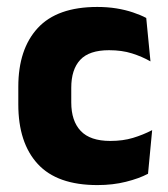

<svg xmlns="http://www.w3.org/2000/svg" viewBox="-20 -525 487 558"><path d="M263.1 12.9Q146.1 12.9 89.7 -48.5Q33.2 -109.9 33.2 -221.7V-272.7Q33.2 -382.2 89.7 -443.5Q146.2 -504.8 262.7 -504.8Q292.4 -504.8 318.5 -500.6Q344.6 -496.3 366.5 -488.9Q388.4 -481.6 405 -472.8L417.3 -346.6Q393 -360.5 363.6 -369.8Q334.2 -379.1 297 -379.1Q239.1 -379.1 213.1 -351Q187.1 -323 187.1 -270V-227.3Q187.1 -173.4 214.7 -144.4Q242.2 -115.4 300.5 -115.4Q337.1 -115.4 366.3 -124.2Q395.5 -133 422.2 -146.8L410.2 -20Q384.1 -6.2 346 3.3Q308 12.9 263.1 12.9Z"/></svg>

Font: Anek Gurmukhi Medium
Style: Regular
Weight: 500
Designer: Sarang Kulkarni (Gurmukhi), Yesha Goshar (Latin)
Foundry: Ek Type
Version: Version 1.003